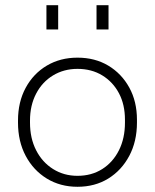

<svg xmlns="http://www.w3.org/2000/svg" viewBox="-20 -706 594 736"><path d="M277 10Q211 10 159.5 -21.5Q108 -53 78.5 -108.5Q49 -164 49 -236V-244Q49 -315 78.5 -369.5Q108 -424 159.5 -454.5Q211 -485 277 -485Q344 -485 395 -454.5Q446 -424 475.5 -370.5Q505 -317 505 -247V-236Q505 -164 475.5 -108.5Q446 -53 395 -21.5Q344 10 277 10ZM277 -32Q331 -32 372 -58Q413 -84 436 -130Q459 -176 459 -236V-247Q459 -305 436 -348.5Q413 -392 372 -417Q331 -442 277 -442Q225 -442 183.5 -417Q142 -392 118.5 -347Q95 -302 95 -244V-236Q95 -176 118.5 -130Q142 -84 183.5 -58Q225 -32 277 -32ZM350 -593V-686H396V-593ZM158 -593V-686H203V-593Z"/></svg>

Font: SUSE Thin ExtraLight
Style: Regular
Weight: 250
Version: Version 1.000